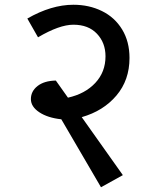

<svg xmlns="http://www.w3.org/2000/svg" viewBox="-20 -691 671 808"><path d="M324 -198 497 46 405 97 238 -189Q181 -195 145.5 -218.5Q110 -242 110 -274Q110 -307 138 -329Q166 -351 215 -352L266 -280Q338 -296 381 -342Q424 -388 424 -454Q424 -511 388 -549Q352 -587 289 -587Q230 -587 140 -534L95 -613Q196 -671 289 -671Q355 -671 409 -644.5Q463 -618 494 -567Q525 -516 525 -447Q525 -354 470 -289Q415 -224 324 -198Z"/></svg>

Font: Martel Sans SemiBold
Style: Regular
Weight: 600
Designer: Dan Reynolds and Mathieu Réguer
Foundry: Dan Reynolds and Mathieu Réguer
Version: Version 1.002; ttfautohint (v1.1) -l 5 -r 5 -G 72 -x 0 -D la